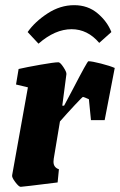

<svg xmlns="http://www.w3.org/2000/svg" viewBox="-20 -714 464 743"><path d="M424 -451 385 -249H332L324 -330Q304 -339 301 -339Q299 -339 270 -308Q241 -277 212 -244L188 -100Q187 -95 187 -88Q187 -66 208 -59L203 -8Q67 9 60 9Q53 9 39 -9.5Q25 -28 27 -36L88 -376L42 -387L52 -447Q82 -454 136 -463.5Q190 -473 206 -473Q213 -473 225.5 -454Q238 -435 237 -427L221 -305H228L262 -369Q318 -477 322 -477Q336 -477 371 -468Q406 -459 424 -451ZM87 -590Q115 -630 164 -662Q213 -694 267 -694Q320 -694 357.5 -662.5Q395 -631 411 -590L364 -548Q319 -601 257 -601Q193 -601 129 -545Z"/></svg>

Font: Grenze ExtraBold
Style: Italic
Weight: 800
Italic angle: -10°
Designer: Renata Polastri
Foundry: Omnibus-Type
Version: Version 1.002; ttfautohint (v1.8)